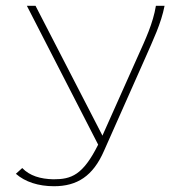

<svg xmlns="http://www.w3.org/2000/svg" viewBox="-20 -471 665 665"><path d="M167 174C247 174 302 139 340 52L483 -270C510 -332 538 -389 550 -451H520C510 -390 484 -335 457 -275L336 -4L335 -1L103 -451H73L320 30C267 136 227 150 165 150C120 149 83 138 57 111L35 131C67 159 113 174 167 174Z"/></svg>

Font: Inconsolata Expanded ExtraLight
Style: Regular
Weight: 200
Width: 7
Monospace: yes
Designer: Raph Levien, Cyreal, Brenton Simpson
Foundry: Raph Levien, Cyreal, Google
Version: Version 3.100